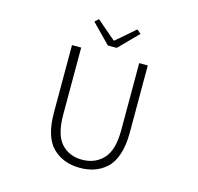

<svg xmlns="http://www.w3.org/2000/svg" viewBox="-130 -1071 1259 1221"><g transform="rotate(15 500.0 -460.5)"><path d="M499 12.7Q388.7 12.7 319.3 -56.2Q250 -125 250 -285.2V-728.5H310.5V-288.1Q310.5 -155.3 362.3 -98.1Q414.1 -41 499 -41Q585 -41 638.7 -98.1Q692.4 -155.3 692.4 -288.1V-728.5H749V-285.2Q749 -202.1 729 -142.1Q709 -82 672.9 -49.3Q636.7 -16.6 593.8 -2Q550.8 12.7 499 12.7ZM470.7 -785.2 348.6 -910.2 373 -932.6 497.1 -826.2H502.9L626 -932.6L652.3 -910.2L529.3 -785.2Z"/></g></svg>

Font: Gen Shin Gothic Monospace Light
Style: Regular
Weight: 300
Designer: [Source Han Sans]
Ryoko NISHIZUKA  (kana & ideographs); Paul D. Hunt (Latin, Greek & Cyrillic); Wenlong ZHANG  (bopomofo
Version: Version 1.002.20150607